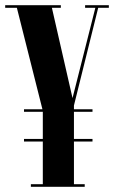

<svg xmlns="http://www.w3.org/2000/svg" viewBox="-25 -720 440 740"><path d="M94 0V-10H140V-174.5H67.5V-184.5H140V-289H67.5V-299H138.5L40 -690H-5V-700H209.5V-690H175L254.5 -342L342.5 -690H303V-700H394.5V-690H353.5L260 -313.5V-299H331.5V-289H260V-184.5H331.5V-174.5H260V-10H301.5V0Z"/></svg>

Font: Imbue 100pt
Style: Bold
Weight: 700
Designer: Tyler Finck
Foundry: Etcetera Type Company
Version: Version 1.102; ttfautohint (v1.8.3)